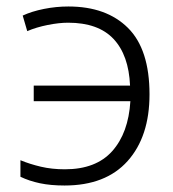

<svg xmlns="http://www.w3.org/2000/svg" viewBox="-20 -562 532 592"><path d="M179 10Q136 10 103 3Q70 -4 43 -17V-68Q72 -56 106 -48Q140 -40 180 -40Q276 -40 326 -96Q376 -152 382 -250H84V-298H381Q377 -392 330 -442Q283 -492 190 -492Q162 -492 127 -485Q92 -478 64 -466L50 -514Q78 -527 115.5 -534.5Q153 -542 191 -542Q308 -542 374.5 -476Q441 -410 441 -271Q441 -141 373.5 -65.5Q306 10 179 10Z"/></svg>

Font: BC Sans Light
Style: Regular
Weight: 300
Designer: Monotype Design Team
Foundry: Monotype Imaging Inc.
Version: Version 2.000;GOOG;noto-source:20170915:90ef993387c0